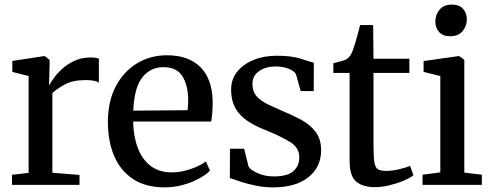

<svg xmlns="http://www.w3.org/2000/svg" viewBox="-20 -801 2130 832"><path d="M32 0V-43.5L104 -52V-471.5L33.5 -489.5V-537L168.5 -557.5H175L195 -541.5V-520L192.5 -432.5L195 -433.5Q199 -443 212.8 -462.2Q226.5 -481.5 249 -502.2Q271.5 -523 302.8 -537.5Q334 -552 373.5 -552Q387 -552 395 -550.5Q403 -549 408.5 -547V-443Q403 -447 389 -450.5Q375 -454 353 -454Q295.5 -454 261.8 -435.5Q228 -417 207 -398V-52.5L324.5 -43V0Z M693.5 11Q611.5 11 556.8 -25Q502 -61 474.8 -125Q447.5 -189 447.5 -273Q447.5 -361 481.2 -425.8Q515 -490.5 572.8 -526Q630.5 -561.5 704 -561.5Q796.5 -561.5 847.8 -510.8Q899 -460 901.5 -364.5Q901.5 -304 895 -274.5H557Q558 -210.5 576.8 -160.8Q595.5 -111 632.2 -82.5Q669 -54 724 -54Q765 -54 807.2 -68.8Q849.5 -83.5 872 -101.5L890 -61.5Q872.5 -43.5 841.5 -26.8Q810.5 -10 772 0.5Q733.5 11 693.5 11ZM557.5 -321.5 793 -323.5Q794.5 -334 795 -347.8Q795.5 -361.5 795.5 -368Q795 -431 770.5 -470.5Q746 -510 688 -510Q633 -510 597.5 -466.8Q562 -423.5 557.5 -321.5Z M1038 -156.5 1057 -79.5Q1065.5 -64 1097.5 -50.2Q1129.5 -36.5 1167 -36.5Q1225 -36.5 1251 -59.2Q1277 -82 1277 -119Q1277 -160.5 1238 -185Q1199 -209.5 1128 -238.5Q1055.5 -266 1018.5 -306.5Q981.5 -347 981.5 -412.5Q981.5 -457.5 1007.8 -490.2Q1034 -523 1078.8 -541.2Q1123.5 -559.5 1179.5 -559.5Q1243.5 -559.5 1282.5 -546.8Q1321.5 -534 1340 -529L1339.5 -406.5H1283L1262.5 -479.5Q1255.5 -493.5 1231.2 -503Q1207 -512.5 1176 -513Q1131.5 -513 1102.8 -493Q1074 -473 1074 -437.5Q1074 -404 1092.2 -383.8Q1110.5 -363.5 1139.5 -349.5Q1168.5 -335.5 1201 -321.5Q1244.5 -303.5 1283.5 -282.8Q1322.5 -262 1347 -230.5Q1371.5 -199 1371.5 -150Q1371.5 -77 1316.5 -33Q1261.5 11 1163 11Q1125.5 11 1088.8 3.5Q1052 -4 1022.2 -13.8Q992.5 -23.5 976 -29.5L976.5 -156.5Z M1604 10Q1552 10 1523.5 -14.2Q1495 -38.5 1495 -102V-485H1424.5V-527Q1438.5 -531 1457 -535.5Q1475.5 -540 1483 -545.5Q1492.5 -552 1498 -560.5Q1503.5 -569 1509 -583Q1513.5 -595 1519.8 -616.2Q1526 -637.5 1531.8 -658.8Q1537.5 -680 1540.5 -692.5H1597L1598.5 -546.5H1754V-485H1598.5V-168Q1598.5 -118.5 1602.8 -95.8Q1607 -73 1619 -66.8Q1631 -60.5 1654 -60.5Q1680 -60.5 1710.5 -67.8Q1741 -75 1757 -82.5L1771.5 -41.5Q1756.5 -29.5 1728.5 -17.8Q1700.5 -6 1667.5 2Q1634.5 10 1604 10Z M1888 -54V-471.5L1815.5 -489.5V-536.5L1964.5 -557.5H1971L1992 -541.5V-53L2068 -44V0H1811V-44ZM1930 -644Q1899 -644 1882.8 -662.2Q1866.5 -680.5 1866.5 -707.5Q1866.5 -736.5 1884.5 -758.8Q1902.5 -781 1938 -781H1939Q1970 -781 1986.5 -762.8Q2003 -744.5 2003 -717.5Q2003 -688.5 1984.8 -666.2Q1966.5 -644 1931 -644Z"/></svg>

Font: Merriweather Text
Style: Regular
Weight: 400
Designer: Eben Sorkin
Foundry: Eben Sorkin
Version: Version 2.100; ttfautohint (v1.7.19-72a1) -l 8 -r 50 -G 200 